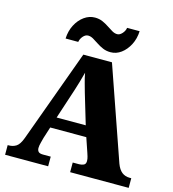

<svg xmlns="http://www.w3.org/2000/svg" viewBox="-134 -1061 1056 1172"><g transform="rotate(15 394.0 -475.5)"><path d="M7 0V-61H14Q40 -61 60.5 -74Q81 -87 97 -130L310 -714H491L695 -128Q708 -93 728.5 -77Q749 -61 777 -61H788V0H418V-61H458Q474 -61 487 -67Q500 -73 500 -92Q500 -106 495.5 -120.5Q491 -135 489 -141L458 -232H230L207 -160Q204 -148 198.5 -127.5Q193 -107 193 -93Q193 -78 201 -69.5Q209 -61 230 -61H279V0ZM252 -301H436L379 -492Q372 -518 363.5 -547.5Q355 -577 349 -610Q341 -578 332 -548.5Q323 -519 315 -493ZM466 -771Q439 -771 417 -780.5Q395 -790 376.5 -802.5Q358 -815 341.5 -824.5Q325 -834 309 -834Q292 -834 277.5 -817.5Q263 -801 260 -781H180Q182 -829 202 -867.5Q222 -906 253.5 -928.5Q285 -951 321 -951Q348 -951 369.5 -941.5Q391 -932 409.5 -919.5Q428 -907 444.5 -897.5Q461 -888 477 -888Q493 -888 508 -904.5Q523 -921 526 -941H605Q603 -893 583 -854.5Q563 -816 532.5 -793.5Q502 -771 466 -771Z"/></g></svg>

Font: Noto Serif Telugu Black
Style: Regular
Weight: 900
Designer: Jelle Bosma - Monotype Design Team
Foundry: Monotype Imaging Inc.
Version: Version 2.005; ttfautohint (v1.8.4.7-5d5b)